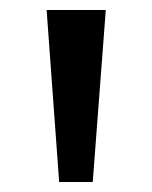

<svg xmlns="http://www.w3.org/2000/svg" viewBox="-20 -678 303 383"><path d="M73 -658H191L165 -315H98Z"/></svg>

Font: Ysabeau SC
Style: Bold
Weight: 700
Designer: Christian Thalmann (Catharsis Fonts)
Version: Version 0.003